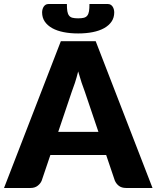

<svg xmlns="http://www.w3.org/2000/svg" viewBox="-35 -933 777 953"><path d="M453.5 -278.5 386 -478Q378.5 -497 370 -522.8Q361.5 -548.5 353 -578.5Q345.5 -548 337 -522Q328.5 -496 321 -477L254 -278.5ZM722 0H591Q569 0 555.5 -10.2Q542 -20.5 535 -36.5L492 -163.5H215L172 -36.5Q166.5 -22.5 152.2 -11.2Q138 0 117 0H-15L267 -728.5H440ZM353 -842Q370 -842 381 -844.8Q392 -847.5 398.2 -855.5Q404.5 -863.5 406.8 -877.2Q409 -891 409 -913H501Q509 -913 514.8 -909.2Q520.5 -905.5 524.2 -899.8Q528 -894 530 -886.5Q532 -879 532 -871.5Q532 -845.5 518.8 -826Q505.5 -806.5 481.8 -793.2Q458 -780 425.2 -773.5Q392.5 -767 353 -767Q313.5 -767 280.8 -773.5Q248 -780 224.2 -793.2Q200.5 -806.5 187.2 -826Q174 -845.5 174 -871.5Q174 -879 176 -886.5Q178 -894 181.8 -899.8Q185.5 -905.5 191.2 -909.2Q197 -913 205 -913H297Q297 -891 299.2 -877.2Q301.5 -863.5 307.8 -855.5Q314 -847.5 324.8 -844.8Q335.5 -842 353 -842Z"/></svg>

Font: Lato ExtraBold
Style: Regular
Weight: 800
Designer: Lukasz Dziedzic with Adam Twardoch and Botio Nikoltchev
Foundry: tyPoland Lukasz Dziedzic
Version: Version 2.015; 2015-08-06; http://www.latofonts.com/